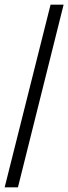

<svg xmlns="http://www.w3.org/2000/svg" viewBox="-20 -755 293 824"><path d="M0 49 197 -735H253L57 49Z"/></svg>

Font: Archivo ExtraCondensed Light
Style: Regular
Weight: 300
Width: 2
Designer: Hector Gatti
Foundry: Omnibus-Type
Version: Version 2.001